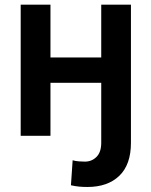

<svg xmlns="http://www.w3.org/2000/svg" viewBox="-20 -565 629 799"><path d="M524.9 0V29.1Q524.9 120 476.6 166.5Q428.3 213.1 343.8 213.1Q325.3 213.1 309.5 211.6Q293.7 210.2 275.2 206L282.3 101.9Q294 105.5 308.2 106.5Q322.4 107.6 333.1 107.6Q361.9 107.6 381.6 87.9Q401.3 68.2 401.3 29.1V0ZM440.7 -326V-220.5H150.2V-326ZM190 -545.5V0H66.1V-545.5ZM524.9 -545.5V0H401.3V-545.5Z"/></svg>

Font: InterMG SemiBold
Style: Regular
Weight: 600
Designer: Rasmus Andersson
Foundry: rsms
Version: Version 3.019;December 26, 2023;FontCreator 15.0.0.2955 64-b